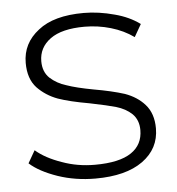

<svg xmlns="http://www.w3.org/2000/svg" viewBox="-44 -567 566 613"><g transform="rotate(-5 239.0 -261.0)"><path d="M238 4Q174 4 118 -15Q60 -35 29 -63L52 -103Q83 -76 135 -58Q184 -40 240 -40Q319 -40 357 -66Q394 -91 394 -138Q394 -170 374 -190Q354 -209 323 -218Q299 -225 240 -237Q177 -248 140 -261Q102 -275 75 -303Q48 -332 48 -383Q48 -446 100 -486Q150 -526 246 -526Q294 -526 345 -512Q391 -500 425 -475L402 -435Q370 -458 329 -470Q288 -482 245 -482Q172 -482 135 -455Q98 -428 98 -384Q98 -350 119 -330Q141 -310 171 -301Q202 -290 256 -280Q314 -270 355 -257Q394 -243 418 -216Q444 -187 444 -139Q444 -74 390 -35Q336 4 238 4Z"/></g></svg>

Font: Montserrat Light Alt1
Style: Light
Weight: 500
Designer: Differentunic
Foundry: Julieta Ulanovsky
Version: 0.1